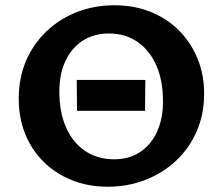

<svg xmlns="http://www.w3.org/2000/svg" viewBox="-20 -693 843 728"><path d="M388 15Q314 15 252 -10Q190 -35 144.5 -80.5Q99 -126 75 -186.5Q51 -247 51 -319Q51 -397 78.5 -461.5Q106 -526 155.5 -573.5Q205 -621 271 -647Q337 -673 414 -673Q489 -673 551 -648Q613 -623 658.5 -577.5Q704 -532 729 -471Q754 -410 754 -338Q754 -260 726 -195.5Q698 -131 648 -84Q598 -37 531.5 -11Q465 15 388 15ZM413 -89Q469 -89 510.5 -116Q552 -143 575 -192.5Q598 -242 598 -309Q598 -388 572.5 -445.5Q547 -503 501 -534.5Q455 -566 393 -566Q336 -566 294 -539Q252 -512 228.5 -462.5Q205 -413 205 -346Q205 -268 230.5 -210Q256 -152 303 -120.5Q350 -89 413 -89ZM272 -273 271 -390H531L530 -273Z"/></svg>

Font: Ysabeau Office ExtraBold
Style: Regular
Weight: 800
Designer: Christian Thalmann (Catharsis Fonts)
Version: Version 2.001;gftools[0.9.30]; featfreeze: tnum,lnum,ss02